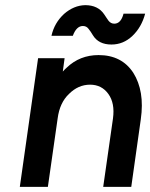

<svg xmlns="http://www.w3.org/2000/svg" viewBox="-20 -726 584 746"><path d="M413 -553Q459 -553 494 -586Q530 -620 544 -673H460Q450 -634 424 -634Q411 -634 402 -645Q398 -650 394 -656.5Q390 -663 385 -670Q361 -706 311 -706Q267 -705 229 -672Q191 -637 180 -587H263Q277 -625 302 -625Q316 -625 324 -614Q328 -609 332.5 -602.5Q337 -596 341 -589Q363 -553 413 -553ZM490 0 527 -262Q535 -318 527.5 -363Q520 -408 498 -443Q453 -512 363 -512Q290 -512 239 -463Q235 -460 231.5 -456Q228 -452 224 -448L231 -500H128L57 0H166L204 -266Q212 -327 248 -361Q284 -397 330 -397Q375 -397 401 -361Q427 -325 419 -266L381 0Z"/></svg>

Font: Unageo
Style: SemiBold-Italic
Weight: 600
Designer: Richard Sepsi
Foundry: Richard Sepsi
Version: Version 2.000